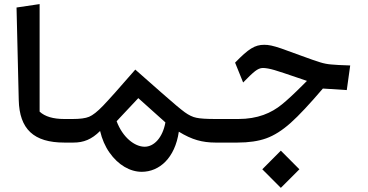

<svg xmlns="http://www.w3.org/2000/svg" viewBox="-20 -676 1781 930"><path d="M335.4 14.6V-99.6H291.5C237.8 -99.6 197.8 -111.3 171.9 -135.3V-656.2L60.1 -639.6L70.8 -191.4C74.2 -50.3 143.6 14.6 291.5 14.6Z M291.5 -99.6V14.6H335.9C384.8 14.6 423.8 -0.5 464.8 -41.5C474.1 -2 489.3 33.2 510.3 63C552.2 123 609.9 156.2 666.5 156.2C751.5 156.2 827.6 89.8 846.2 -38.1C877.9 -18.6 907.7 -4.9 935.1 2.9C961.9 10.7 991.7 14.6 1023.4 14.6H1068.4V-99.6H1023.4C980 -99.6 949.7 -101.6 931.6 -105.5C913.6 -108.9 894.5 -118.2 875 -132.3C855.5 -146.5 820.3 -175.8 769.5 -220.7L635.3 -338.9C558.6 -250.5 506.3 -191.9 479 -163.6C451.7 -135.3 429.2 -117.7 411.6 -110.4C394 -103 367.2 -99.6 331.1 -99.6ZM781.2 -83C767.6 -8.3 725.6 34.7 680.7 34.7C632.3 34.7 574.2 -10.3 544.9 -88.9L649.9 -200.7Z M1023.9 -99.6V14.6H1129.9C1185.1 14.6 1231.4 7.8 1269.5 -5.9C1307.6 -19.5 1347.2 -44.4 1387.7 -80.6C1428.2 -116.7 1480 -172.4 1543.9 -247.1L1659.7 -239.7L1676.3 -358.9C1631.8 -360.4 1601.1 -361.8 1583.5 -363.8C1565.9 -365.2 1548.3 -368.7 1531.2 -374C1513.7 -379.4 1483.4 -389.6 1439.9 -405.8C1395 -422.4 1362.3 -434.1 1341.8 -441.4C1300.8 -455.1 1281.7 -459 1259.8 -459C1214.4 -459 1184.1 -439.9 1118.7 -372.6L1157.7 -276.4C1182.6 -302.2 1202.1 -320.8 1215.3 -331.1C1228.5 -341.3 1240.7 -346.7 1252.9 -346.7C1267.6 -346.7 1286.6 -343.3 1310.1 -336.4C1333 -329.6 1369.6 -317.4 1419.4 -300.3L1466.8 -284.2L1444.8 -262.2C1404.3 -221.7 1371.6 -191.4 1345.7 -170.4C1294.4 -128.4 1228 -99.6 1134.3 -99.6ZM1250.5 144 1340.3 233.9 1430.2 144 1340.3 53.7Z"/></svg>

Font: SG Kara
Style: Regular
Weight: 400
Designer: Damoon Khanjanzadeh
Version: Version 1.000